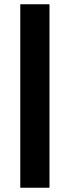

<svg xmlns="http://www.w3.org/2000/svg" viewBox="-20 -880 327 900"><path d="M75 0H212V-860H75Z"/></svg>

Font: Sztylet
Style: Bd
Weight: 700
Foundry: Cannot Into Space Fonts, PlusOne Fonts
Version: Version 0.12